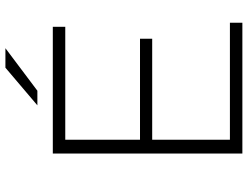

<svg xmlns="http://www.w3.org/2000/svg" viewBox="-123 -792 915 709"><g transform="rotate(-90 334.5 -437.5)"><path d="M605 -46V0H122V-700H590V-654H173V-378H546V-333H173V-46ZM439 -875H511L354 -757H300Z"/></g></svg>

Font: Idrija Light
Style: Regular
Weight: 300
Designer: Julieta Ulanovsky
Foundry: Julieta Ulanovsky
Version: Version 7.200